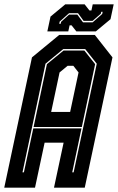

<svg xmlns="http://www.w3.org/2000/svg" viewBox="-44 -860 542 880"><path d="M-24.5 0 102.5 -597 227.5 -700H390.5L471.5 -597L344.5 0H203.5L247.5 -206H160.5L116.5 0ZM59 -70H65.5L108.5 -271.5H329.5L287 -70H293.5L399.5 -568L346.5 -635H246L164.5 -568ZM110 -278 171 -566 247.5 -628.5H342.5L392 -566L331 -278ZM190.5 -347H277.5L316 -528L292 -558.5H266L229 -528ZM173 -716 187.5 -784 255 -840H344L366 -812H375L381 -840H477L462.5 -772L395 -716H306L284 -744H275L269 -716ZM227.5 -751H234L236 -760L272.5 -793H310.5L336.5 -757.5H380.5L424.5 -796L426.5 -806H420L418 -797L380.5 -764.5H339L313.5 -799.5H272.5L229.5 -761Z"/></svg>

Font: Tourney Condensed ExtraBold
Style: Italic
Weight: 800
Width: 3
Italic angle: -12°
Designer: Tyler Finck
Foundry: Etcetera Type Co
Version: Version 1.010; ttfautohint (v1.8.3)